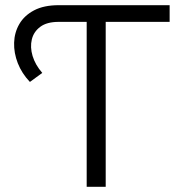

<svg xmlns="http://www.w3.org/2000/svg" viewBox="-20 -720 678 740"><path d="M314.1 0V-650.9L331 -635.7H206Q160.9 -635.7 135.5 -616.9Q110 -598.1 102.7 -568.2Q95.4 -538.3 105.6 -504.2Q115.9 -470.1 142.9 -439L95.3 -404.2Q64.1 -436.9 48.6 -476.4Q33.2 -516 34.4 -555.4Q35.6 -594.9 54.6 -627.5Q73.6 -660.2 111.3 -680.1Q149 -700 206.4 -700H633.8V-635.7H371.6L387.4 -650.9V0Z"/></svg>

Font: Montserrat Thin
Style: Regular
Weight: 100
Designer: Julieta Ulanovsky
Foundry: Julieta Ulanovsky
Version: Version 9.000